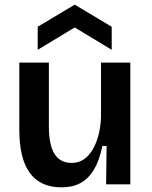

<svg xmlns="http://www.w3.org/2000/svg" viewBox="-20 -792 651 825"><path d="M244 13Q154 13 108.5 -48.5Q63 -110 63 -235V-523H190V-249Q190 -170 214 -131Q238 -92 288 -92Q317 -92 339 -106.5Q361 -121 377 -147.5Q393 -174 402.5 -209Q412 -244 414 -286V-523H540V-215V0H436L438 -165H420Q407 -102 383.5 -63Q360 -24 326 -5.5Q292 13 244 13ZM142 -578V-677L301 -772L460 -677V-578L301 -674Z"/></svg>

Font: Bricolage Grotesque 96pt ExtraBold SemiBold
Style: Regular
Weight: 600
Version: Version 1.001;gftools[0.9.33.dev8+g029e19f]